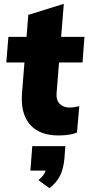

<svg xmlns="http://www.w3.org/2000/svg" viewBox="-20 -701 462 1005"><path d="M276 -211Q274 -175 293.5 -156.5Q313 -138 345 -138Q364 -138 395 -145L383 -7Q346 8 287 8Q192 8 143 -42.5Q94 -93 94 -184Q94 -202 95 -211L108 -374H13L24 -508H119L128 -623L314 -681L300 -508H422L412 -374H289ZM322 64 317 131Q312 182 295 217.5Q278 253 239 284L181 242Q210 219 219 192H139L149 64Z"/></svg>

Font: Muli Black
Style: Italic
Weight: 900
Italic angle: -4.541°
Designer: Vernon Adams
Foundry: Vernon Adams
Version: Version 2.001